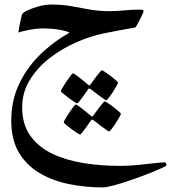

<svg xmlns="http://www.w3.org/2000/svg" viewBox="-20 -318 788 849"><path d="M716.3 413.1Q716.3 415.5 692.9 426.3Q669.4 437 633.1 451.2Q596.7 465.3 556.9 479Q517.1 492.7 483.6 501.7Q450.2 510.7 433.6 510.7Q358.4 510.7 286.4 496.3Q214.4 481.9 156.5 448.2Q98.6 414.6 64.2 357.7Q29.8 300.8 29.8 215.3Q29.8 127.9 63.7 55.2Q97.7 -17.6 156 -75Q214.4 -132.3 287.6 -173.8Q272.5 -181.2 250 -185.3Q227.5 -189.5 206.3 -190.9Q185.1 -192.4 173.8 -192.4Q144.5 -192.4 113.8 -186.8Q83 -181.2 61 -174.3Q61 -177.7 64.2 -194.6Q67.4 -211.4 71.3 -229Q75.2 -246.6 76.7 -252.4Q78.1 -260.3 99.1 -270.8Q120.1 -281.2 149.9 -289.6Q179.7 -297.9 208 -297.9Q255.9 -297.9 296.1 -290.5Q336.4 -283.2 377 -275.9Q417.5 -268.6 465.3 -268.6Q494.1 -268.6 528.1 -272Q562 -275.4 598.6 -275.4Q605 -275.4 610.1 -274.2Q615.2 -272.9 615.2 -269Q615.2 -266.6 610.1 -255.4Q605 -244.1 598.1 -230.2Q591.3 -216.3 585.2 -206.3Q579.1 -196.3 577.1 -196.3Q536.6 -189.5 501.2 -182.6Q465.8 -175.8 434.1 -169.4Q377 -157.2 314.9 -129.9Q252.9 -102.5 199.2 -60.8Q145.5 -19 111.8 35.6Q78.1 90.3 78.1 156.7Q78.1 232.4 114.3 282.7Q150.4 333 211.9 362.1Q273.4 391.1 350.6 403.3Q427.7 415.5 509.3 415.5Q548.8 415.5 588.6 411.6Q628.4 407.7 660.6 403.8Q692.9 399.9 709 399.9Q711.9 399.9 714.1 404.8Q716.3 409.7 716.3 413.1ZM502 47.4Q502 50.3 495.1 62.5Q488.3 74.7 478.8 89.4Q469.2 104 460.9 114.7Q452.6 125.5 449.7 125.5Q447.8 125.5 437.5 118.4Q427.2 111.3 414.3 101.6Q401.4 91.8 391.6 84.2Q381.8 76.7 380.9 76.2Q377.4 73.2 374.5 73.2Q372.6 73.2 369.6 76.7Q369.1 77.6 362.5 87.2Q356 96.7 347.2 108.9Q338.4 121.1 330.8 130.1Q323.2 139.2 320.8 139.2Q318.8 139.2 307.6 131.8Q296.4 124.5 283 114.5Q269.5 104.5 259.3 95.9Q249 87.4 249 85Q249 82 256.3 69.6Q263.7 57.1 273.7 42.5Q283.7 27.8 291.7 17.1Q299.8 6.3 301.8 6.3Q305.7 6.3 315.7 13.4Q325.7 20.5 337.6 30Q349.6 39.6 358.4 46.9Q367.2 54.2 367.7 55.2Q372.6 59.6 374.5 59.6Q377.9 59.6 381.8 53.7Q382.3 52.7 388.9 43.2Q395.5 33.7 404.5 22Q413.6 10.3 420.9 1.5Q428.2 -7.3 430.2 -7.3Q433.1 -7.3 444.3 0Q455.6 7.3 469 17.6Q482.4 27.8 492.2 36.6Q502 45.4 502 47.4ZM514.6 185.1Q514.6 188 507.8 200.2Q501 212.4 491.5 227.1Q481.9 241.7 473.4 252.4Q464.8 263.2 461.9 263.2Q460.4 263.2 450 256.1Q439.5 249 426.8 239.3Q414.1 229.5 404.3 221.9Q394.5 214.4 393.6 213.9Q390.1 210.9 387.2 210.9Q384.8 210.9 382.3 214.4Q381.3 215.3 375 224.9Q368.7 234.4 359.9 246.6Q351.1 258.8 343.5 267.8Q335.9 276.9 333.5 276.9Q331.1 276.9 320.1 269.5Q309.1 262.2 295.4 252.2Q281.7 242.2 271.7 233.6Q261.7 225.1 261.7 222.7Q261.7 219.7 269 207.3Q276.4 194.8 286.1 180.2Q295.9 165.5 304.2 154.8Q312.5 144 314.5 144Q317.9 144 328.1 151.1Q338.4 158.2 350.1 167.7Q361.8 177.2 370.6 184.6Q379.4 191.9 380.4 192.9Q385.3 197.3 387.2 197.3Q390.1 197.3 394 191.4Q395 190.4 401.6 180.9Q408.2 171.4 417 159.7Q425.8 147.9 433.1 139.2Q440.4 130.4 442.4 130.4Q445.3 130.4 456.8 137.7Q468.3 145 481.4 155.3Q494.6 165.5 504.6 174.3Q514.6 183.1 514.6 185.1Z"/></svg>

Font: Scheherazade New Medium
Style: Regular
Weight: 500
Designer: SIL International
Foundry: SIL International
Version: Version 4.000